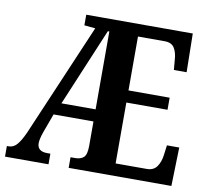

<svg xmlns="http://www.w3.org/2000/svg" viewBox="-79 -803 973 891"><g transform="rotate(10 407.5 -357.0)"><path d="M0 0V-50H9Q31 -50 47.5 -69Q64 -88 82 -128L309 -659L257 -664V-714H759L762 -532H702L698 -578Q696 -614 682.5 -635Q669 -656 637 -656H511V-402H705V-345H511V-58H658Q690 -58 705.5 -80.5Q721 -103 725 -136L731 -182H789L784 0H300V-50H322Q348 -50 362 -63Q376 -76 376 -117V-232H188L155 -142Q149 -125 146 -111.5Q143 -98 143 -89Q143 -50 190 -50H205V0ZM215 -289H376V-656H369Z"/></g></svg>

Font: Noto Serif ExtraCondensed
Style: Bold
Weight: 700
Width: 2
Designer: Monotype Design Team
Foundry: Monotype Imaging Inc.
Version: Version 2.014; ttfautohint (v1.8.4.7-5d5b)